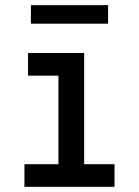

<svg xmlns="http://www.w3.org/2000/svg" viewBox="-20 -726 540 746"><path d="M75 0V-88H207V-432H89V-520H307V-88H425V0ZM100 -634V-706H400V-634Z"/></svg>

Font: Iosevka SS04 Semibold
Style: Regular
Weight: 600
Monospace: yes
Designer: Belleve Invis
Foundry: Belleve Invis
Version: Version 19.0.0; ttfautohint (v1.8.4)